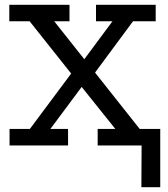

<svg xmlns="http://www.w3.org/2000/svg" viewBox="-20 -609 704 804"><path d="M572 175 573 0H476V-69H651V175ZM20 0V-69H105L278 -301L104 -520H19V-589H271V-520H207L333 -361L451 -520H382V-589H632V-520H537L378 -305L565 -69H650V0H389V-69H463L322 -245L191 -69H265V0Z"/></svg>

Font: Podkova
Style: Regular
Weight: 400
Designer: Ilya Yudin
Foundry: Cyreal (www.cyreal.org)
Version: Version 2.103